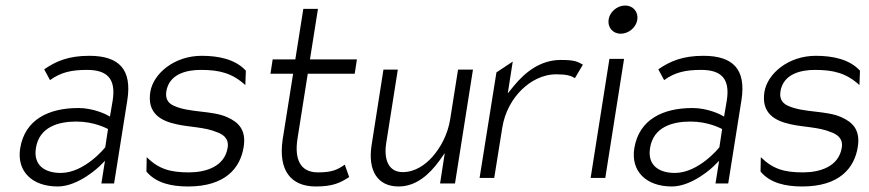

<svg xmlns="http://www.w3.org/2000/svg" viewBox="-20 -664 3145 695"><path d="M53 -127C40 -44 96 11 189 11C265 11 340 -62 340 -62L360 -82L347 0H393L441 -302C458 -412 412 -462 303 -462C229 -462 183 -443 140 -413L161 -374C201 -403 240 -411 295 -411C368 -411 400 -379 388 -301L378 -242L365 -249C365 -249 319 -273 264 -273C157 -273 70 -232 53 -127ZM110 -128C122 -205 192 -224 256 -224C321 -224 364 -200 371 -197L361 -131C360 -129 286 -38 200 -38C143 -38 100 -65 110 -128Z M524 -331C512 -253 563 -226 620 -214C663 -204 722 -204 764 -186C785 -179 810 -164 804 -129C793 -61 725 -40 664 -40C596 -40 555 -52 511 -95L510 -43C545 -1 601 11 661 11C796 11 850 -56 862 -132C872 -194 843 -222 802 -240C749 -264 666 -256 612 -280C595 -287 577 -300 582 -333C592 -395 653 -411 707 -411C775 -411 821 -399 868 -356L870 -408C832 -450 770 -462 710 -462C611 -462 535 -398 524 -331Z M959 -397H1041L1003 -158C987 -47 1033 11 1123 11C1185 11 1211 -2 1244 -23L1228 -68C1203 -51 1185 -40 1131 -40C1067 -40 1045 -87 1057 -163L1094 -397H1264L1272 -449H1102L1131 -632H1078L1049 -449H967Z M1325 -138C1311 -47 1346 11 1423 11C1486 11 1534 -32 1571 -83L1590 -110L1573 0H1627L1692 -412H1638L1610 -235C1601 -176 1574 -129 1545 -96C1519 -67 1482 -41 1438 -41C1385 -41 1369 -88 1378 -146L1420 -412H1368Z M1716 -20H1769L1798 -201C1807 -259 1835 -307 1869 -340C1899 -369 1942 -395 1994 -395C2031 -395 2047 -390 2061 -381L2090 -430C2070 -441 2061 -447 2010 -447C1937 -447 1882 -404 1840 -353L1818 -326L1836 -441L1777 -402Z M2183 -593C2179 -565 2198 -542 2227 -542C2256 -542 2283 -565 2287 -593C2291 -621 2272 -644 2243 -644C2214 -644 2187 -621 2183 -593ZM2118 -20H2171L2239 -451H2186Z M2276 -127C2263 -44 2319 11 2412 11C2488 11 2563 -62 2563 -62L2583 -82L2570 0H2616L2664 -302C2681 -412 2635 -462 2526 -462C2452 -462 2406 -443 2363 -413L2384 -374C2424 -403 2463 -411 2518 -411C2591 -411 2623 -379 2611 -301L2601 -242L2588 -249C2588 -249 2542 -273 2487 -273C2380 -273 2293 -232 2276 -127ZM2333 -128C2345 -205 2415 -224 2479 -224C2544 -224 2587 -200 2594 -197L2584 -131C2583 -129 2509 -38 2423 -38C2366 -38 2323 -65 2333 -128Z M2747 -331C2735 -253 2786 -226 2843 -214C2886 -204 2945 -204 2987 -186C3008 -179 3033 -164 3027 -129C3016 -61 2948 -40 2887 -40C2819 -40 2778 -52 2734 -95L2733 -43C2768 -1 2824 11 2884 11C3019 11 3073 -56 3085 -132C3095 -194 3066 -222 3025 -240C2972 -264 2889 -256 2835 -280C2818 -287 2800 -300 2805 -333C2815 -395 2876 -411 2930 -411C2998 -411 3044 -399 3091 -356L3093 -408C3055 -450 2993 -462 2933 -462C2834 -462 2758 -398 2747 -331Z"/></svg>

Font: Charger Sport
Style: ExLitNrwObl
Weight: 200
Designer: Jasper
Foundry: Cannot Into Space Fonts
Version: Version 1.1